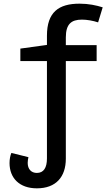

<svg xmlns="http://www.w3.org/2000/svg" viewBox="-20 -785 603 1047"><path d="M181 242C285 242 339 180 339 80V-452H507V-539H339V-581C339 -654 369 -678 427 -678C454 -678 488 -672 515 -663L540 -745C505 -756 463 -765 414 -765C300 -765 236 -719 236 -590V-540L91 -520V-452H236V79C236 130 218 158 181 158C150 158 131 137 131 103C131 92 133 82 135 72L42 49C36 63 32 83 32 104C32 186 86 242 181 242Z"/></svg>

Font: Noto Sans Mono SemiCondensed Medium
Style: Regular
Weight: 500
Width: 4
Designer: Monotype Design Team
Foundry: Monotype Imaging Inc.
Version: Version 2.014